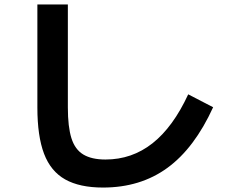

<svg xmlns="http://www.w3.org/2000/svg" viewBox="-20 -790 1040 863"><path d="M443 53Q338 53 273 16.5Q208 -20 178 -99Q148 -178 148 -307V-770H285V-307Q285 -220 301 -169Q317 -118 354.5 -95.5Q392 -73 454 -73Q573 -73 665.5 -146Q758 -219 826 -366L938 -308Q854 -124 732.5 -35.5Q611 53 443 53Z"/></svg>

Font: M PLUS 2
Style: Bold
Weight: 700
Designer: Coji Morishita
Foundry: UNDERFOREST DESIGN
Version: Version 1.001